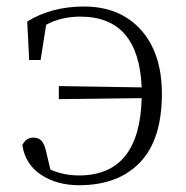

<svg xmlns="http://www.w3.org/2000/svg" viewBox="-20 -541 558 575"><path d="M67.4 -361.3 61.5 -476.6Q134.8 -521.5 231.4 -521.5Q338.9 -521.5 401.9 -451.7Q464.8 -381.8 464.8 -259.8Q464.8 -123 399.4 -54.7Q334 13.7 216.8 13.7Q150.4 13.7 103 -17.6Q55.7 -48.8 46.9 -106.4Q57.6 -128.9 80.1 -128.9Q95.7 -128.9 104.5 -119.1Q113.3 -109.4 118.2 -86.9L130.9 -33.2Q169.9 -15.6 216.8 -15.6Q398.4 -15.6 404.3 -247.1L156.2 -244.1V-283.2L404.3 -279.3Q395.5 -491.2 220.7 -491.2Q163.1 -491.2 118.2 -466.8L101.6 -361.3Z"/></svg>

Font: GenYoMin TW TTF ExtraLight
Style: Regular
Weight: 250
Version: Version 1.300